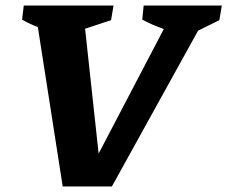

<svg xmlns="http://www.w3.org/2000/svg" viewBox="-20 -675 823 695"><path d="M207 0 117 -577Q88 -588 60 -604L66 -655H391L382 -602L288 -571L337 -119L573 -570Q532 -584 495 -604L500 -655H783L774 -602L697 -564L385 0Z"/></svg>

Font: Piazzolla SC
Style: Bold Italic
Weight: 700
Italic angle: -11.3°
Designer: Juan Pablo del Peral
Foundry: Huerta Tipografica
Version: Version 1.330